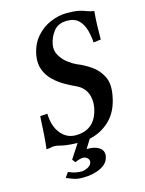

<svg xmlns="http://www.w3.org/2000/svg" viewBox="-126 -733 755 1000"><g transform="rotate(-15 251.5 -233.0)"><path d="M476 -631Q472 -591 471 -553.5Q470 -516 470 -479L430 -474Q428 -507 419 -540.5Q410 -574 388 -596.5Q366 -619 325 -619Q278 -619 253.5 -589Q229 -559 221 -517Q216 -485 232 -458.5Q248 -432 272 -414Q296 -396 314 -388Q352 -373 388 -348.5Q424 -324 444.5 -284.5Q465 -245 454 -184Q440 -101 392.5 -54.5Q345 -8 281 5L251 53H259Q294 53 316.5 67Q339 81 339 107Q339 112 337 118Q331 152 291 172Q251 192 195 192Q167 192 148.5 186Q130 180 107 170L126 143Q151 154 169 156.5Q187 159 196 159Q210 159 229 150Q248 141 252 123V119Q252 107 242 99.5Q232 92 224 92Q214 92 204.5 94Q195 96 177 104L164 87L214 10Q173 9 151 5.5Q129 2 117 -1.5Q105 -5 94 -5Q80 -5 71 -2.5Q62 0 49 0Q54 -38 56.5 -78Q59 -118 62 -175L101 -178Q103 -110 135 -70.5Q167 -31 215 -31Q323 -31 345 -145Q353 -189 337.5 -224.5Q322 -260 281 -278Q257 -289 227 -306Q197 -323 170.5 -348Q144 -373 130.5 -407Q117 -441 124 -485Q135 -545 169 -583.5Q203 -622 247.5 -640Q292 -658 333 -658Q367 -658 386.5 -655Q406 -652 419 -647.5Q432 -643 444.5 -638.5Q457 -634 476 -631Z"/></g></svg>

Font: Libertinus Serif SemiBold
Style: Italic
Weight: 600
Italic angle: -11.5°
Designer: Philipp H. Poll, Khaled Hosny
Foundry: Caleb Maclennan
Version: Version 7.051;RELEASE